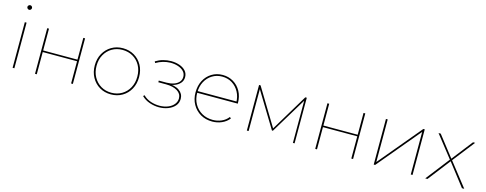

<svg xmlns="http://www.w3.org/2000/svg" viewBox="-27 -1405 5317 2102"><g transform="rotate(15 2631.0 -354.5)"><path d="M117 0V-517H137V0ZM127 -660Q117 -660 109 -668Q101 -676 101 -686Q101 -697 109 -704.5Q117 -712 127 -712Q138 -712 145.5 -704.5Q153 -697 153 -686Q153 -676 145.5 -668Q138 -660 127 -660Z M371 0V-517H391V-270H780V-517H800V0H780V-252H391V0Z M1230 3Q1158 3 1101.5 -30.5Q1045 -64 1012 -123.5Q979 -183 979 -259Q979 -336 1012 -394.5Q1045 -453 1101.5 -486.5Q1158 -520 1230 -520Q1302 -520 1359 -486.5Q1416 -453 1448.5 -394.5Q1481 -336 1481 -259Q1481 -183 1448.5 -123.5Q1416 -64 1359 -30.5Q1302 3 1230 3ZM1230 -16Q1296 -16 1348.5 -47Q1401 -78 1431 -133Q1461 -188 1461 -259Q1461 -331 1431 -385.5Q1401 -440 1348.5 -470.5Q1296 -501 1230 -501Q1164 -501 1112 -470.5Q1060 -440 1029.5 -385.5Q999 -331 999 -259Q999 -188 1029.5 -133Q1060 -78 1112 -47Q1164 -16 1230 -16Z M1774 3Q1723 3 1670 -14.5Q1617 -32 1577 -71L1590 -84Q1627 -47 1678 -30.5Q1729 -14 1779 -15Q1833 -16 1874.5 -33.5Q1916 -51 1939.5 -81Q1963 -111 1963 -147Q1963 -200 1914.5 -230Q1866 -260 1785 -260H1699V-279H1786Q1831 -279 1868 -291.5Q1905 -304 1926.5 -328.5Q1948 -353 1948 -387Q1948 -425 1923 -450.5Q1898 -476 1857.5 -489Q1817 -502 1770 -501Q1731 -500 1690 -488.5Q1649 -477 1611 -454L1602 -471Q1643 -496 1687 -508Q1731 -520 1776 -520Q1827 -520 1871 -505Q1915 -490 1941.5 -460.5Q1968 -431 1968 -389Q1968 -350 1944 -322Q1920 -294 1880 -279Q1840 -264 1791 -264L1794 -275Q1885 -275 1934 -240Q1983 -205 1983 -147Q1983 -100 1953.5 -66.5Q1924 -33 1876.5 -15Q1829 3 1774 3Z M2379 3Q2304 3 2246 -30.5Q2188 -64 2154.5 -123.5Q2121 -183 2121 -259Q2121 -336 2152 -394.5Q2183 -453 2237.5 -486.5Q2292 -520 2360 -520Q2428 -520 2482.5 -487.5Q2537 -455 2568.5 -397Q2600 -339 2600 -264Q2600 -263 2600 -262Q2600 -261 2600 -259H2132V-278H2589L2581 -263Q2581 -331 2552 -385Q2523 -439 2473.5 -470Q2424 -501 2360 -501Q2297 -501 2247 -470Q2197 -439 2168.5 -385Q2140 -331 2140 -263V-259Q2140 -188 2171 -133Q2202 -78 2256 -47Q2310 -16 2379 -16Q2431 -16 2477.5 -36Q2524 -56 2555 -96L2569 -82Q2535 -40 2485 -18.5Q2435 3 2379 3Z M2772 0V-517H2789L3048 -90H3039L3296 -517H3313V0H3294V-488H3300L3048 -72H3037L2784 -488H2792V0Z M3547 0V-517H3567V-270H3956V-517H3976V0H3956V-252H3567V0Z M4210 0V-517H4230V-34L4634 -517H4650V0H4630V-483L4226 0Z M4794 0 5005 -272 5004 -265 4806 -517H4831L5018 -277H5010L5197 -517H5221L5021 -261L5022 -273L5236 0H5210L5012 -256H5017L4819 0Z"/></g></svg>

Font: Montserrat Thin
Style: Regular
Weight: 100
Designer: Julieta Ulanovsky
Foundry: Julieta Ulanovsky
Version: Version 9.000